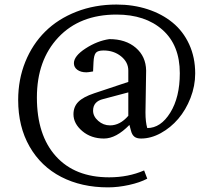

<svg xmlns="http://www.w3.org/2000/svg" viewBox="-20 -599 924 841"><path d="M453.1 221.7Q336.9 221.7 248 175.8Q159.2 129.9 109.4 42.7Q59.6 -44.4 59.6 -161.1Q59.6 -251 90.8 -328.1Q122.1 -405.3 178 -460.7Q233.9 -516.1 314.5 -547.6Q395 -579.1 490.2 -579.1Q563.5 -579.1 626.5 -558.6Q689.5 -538.1 735.8 -500.2Q782.2 -462.4 808.6 -405Q835 -347.7 835 -277.3Q835 -222.7 814.5 -169.9Q793.9 -117.2 760.7 -78.4Q727.5 -39.6 684.3 -15.9Q641.1 7.8 597.7 7.8Q578.6 7.8 568.4 -0.5Q558.1 -8.8 553.7 -26.4L546.9 -51.8Q488.8 7.8 435.5 7.8Q378.9 7.8 340.3 -24.9Q301.8 -57.6 301.8 -98.6Q301.8 -131.3 323 -152.8Q344.2 -174.3 392.6 -190.4L542 -240.2V-290Q542 -326.7 510.3 -352.3Q478.5 -377.9 433.6 -377.9Q408.7 -377.9 399.9 -367.7Q391.1 -357.4 389.6 -327.1L387.7 -286.1Q366.2 -282.2 358.4 -282.2Q334 -282.2 318.8 -293.2Q303.7 -304.2 303.7 -322.3Q303.7 -353.5 354.7 -386.7Q405.8 -419.9 459 -427.7Q530.8 -427.7 575 -389.6Q619.1 -351.6 620.1 -290L617.2 -106.4Q617.2 -64.5 625 -38.1Q684.1 -38.1 725.8 -105.5Q767.6 -172.9 767.6 -278.3Q767.6 -400.9 692.1 -468Q616.7 -535.2 490.2 -535.2Q329.6 -535.2 235.6 -435.3Q141.6 -335.4 141.6 -171.9Q141.6 -6.8 224.9 85.4Q308.1 177.7 458 177.7Q542 177.7 611.3 147.5L625 183.6Q592.8 200.7 544.9 211.2Q497.1 221.7 453.1 221.7ZM461.9 -49.8Q505.9 -49.8 542 -91.8V-194.3L431.6 -165Q387.7 -154.3 387.7 -114.3Q387.7 -89.4 410.2 -69.6Q432.6 -49.8 461.9 -49.8Z"/></svg>

Font: Crimson Pro
Style: Regular
Weight: 400
Designer: Jacques Le Bailly
Foundry: Baron von Fonthausen
Version: Version 1.003